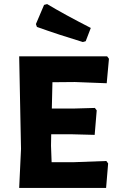

<svg xmlns="http://www.w3.org/2000/svg" viewBox="-20 -921 593 941"><path d="M211 -901Q294 -851 425 -784L400 -719L386 -715Q270 -750 161 -789L156 -803L196 -897ZM501 -132 510 -120 500 0H74L83 -191L74 -645H505L514 -633L503 -513L347 -519L237 -518L234 -389H340L445 -392L454 -380L444 -260L329 -263H231L230 -207L233 -126H339Z"/></svg>

Font: Alegreya Sans SC ExtraBold
Style: Regular
Weight: 800
Designer: Juan Pablo del Peral
Foundry: Huerta Tipografica
Version: Version 2.007